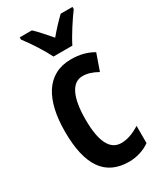

<svg xmlns="http://www.w3.org/2000/svg" viewBox="-196 -836 772 917"><g transform="rotate(-30 190.0 -378.0)"><path d="M171 -606H275C296 -649 339 -715 368 -754V-766H303C274 -738 254 -717 223 -680C194 -713 167 -745 144 -766H77V-754C109 -713 151 -647 171 -606ZM234 10C273 10 316 -2 349 -26V-121C314 -99 280 -86 246 -86C184 -86 153 -147 153 -269C153 -391 185 -456 244 -456C271 -456 298 -447 326 -431L358 -522C324 -542 285 -553 236 -553C100 -553 39 -439 39 -268C39 -80 103 10 234 10Z"/></g></svg>

Font: Noto Sans Khmer ExtraCondensed SemiBold
Style: Regular
Weight: 600
Width: 2
Designer: Danh Hong and the Monotype Design Team
Foundry: Monotype Imaging Inc.
Version: Version 2.004